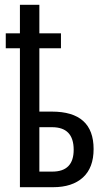

<svg xmlns="http://www.w3.org/2000/svg" viewBox="-20 -780 442 800"><path d="M144 -760H63V-641H4V-579H63V0H201Q281 0 325.5 -40.5Q370 -81 370 -159Q370 -315 196 -315H144V-579H234V-641H144ZM197 -250Q287 -250 287 -156Q287 -65 198 -65H144V-250Z"/></svg>

Font: Noto Sans Display Condensed
Style: Regular
Weight: 400
Width: 3
Designer: Monotype Design Team
Foundry: Monotype Imaging Inc.
Version: Version 1.900